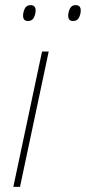

<svg xmlns="http://www.w3.org/2000/svg" viewBox="-20 -729 335 749"><path d="M32 0 144 -528H170L58 0ZM265 -647Q246 -647 246 -668Q246 -681 252.5 -695Q259 -709 275 -709Q295 -709 295 -688Q295 -675 288.5 -661Q282 -647 265 -647ZM89 -647Q70 -647 70 -668Q70 -681 76.5 -695Q83 -709 99 -709Q119 -709 119 -688Q119 -675 112.5 -661Q106 -647 89 -647Z"/></svg>

Font: Noto Sans Thin
Style: Italic
Weight: 100
Italic angle: -12°
Designer: Monotype Design Team
Foundry: Monotype Imaging Inc.
Version: Version 2.013; ttfautohint (v1.8.4.7-5d5b)